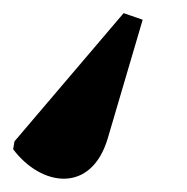

<svg xmlns="http://www.w3.org/2000/svg" viewBox="-98 -73 285 292"><path d="M90 -53 -76 142 -78 154C-35 211 41 222 66 137L119 -43Z"/></svg>

Font: Noto Serif Display Black
Style: Italic
Weight: 900
Italic angle: -12°
Designer: Monotype Design Team
Foundry: Monotype Imaging Inc.
Version: Version 2.009